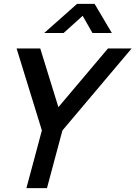

<svg xmlns="http://www.w3.org/2000/svg" viewBox="-20 -970 699 990"><path d="M208.1 -800H308.1L406.3 -888.5L456.6 -800H556.6L467.8 -950H377.3ZM116.2 0H222.2L301.9 -297.5L658.6 -720H536.6L281.1 -417.5L187.6 -720H65.6L195.9 -297.5Z"/></svg>

Font: Manrope
Style: SemiBoldItalic
Weight: 600
Italic angle: -15°
Designer: Mikhail Sharanda
Foundry: Mikhail Sharanda
Version: Version 4.502;hotconv 1.0.109;makeotfexe 2.5.65596